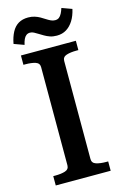

<svg xmlns="http://www.w3.org/2000/svg" viewBox="-134 -955 646 1013"><g transform="rotate(-15 189.0 -448.5)"><path d="M126 -87V-623Q126 -645 104.5 -652Q83 -659 50 -659H39V-710H339V-659H328Q296 -659 274 -652Q252 -645 252 -623V-87Q252 -65 274 -58Q296 -51 328 -51H339V0H39V-51H50Q83 -51 104.5 -58Q126 -65 126 -87ZM250 -762Q229 -762 213 -767.5Q197 -773 183.5 -781Q170 -789 158.5 -796Q147 -803 137 -808.5Q127 -814 116 -814Q104 -814 95.5 -807.5Q87 -801 81.5 -789Q76 -777 72 -759L17 -779Q24 -816 38 -842Q52 -868 74 -881Q96 -894 127 -894Q146 -894 162 -889Q178 -884 191 -876.5Q204 -869 215.5 -861.5Q227 -854 238.5 -848.5Q250 -843 262 -843Q275 -843 283.5 -849.5Q292 -856 298.5 -868.5Q305 -881 310 -897L365 -877Q357 -841 341 -815.5Q325 -790 302.5 -776Q280 -762 250 -762Z"/></g></svg>

Font: Roboto Serif 36pt Medium
Style: Regular
Weight: 500
Designer: Greg Gazdowicz
Foundry: Commercial Type
Version: Version 1.008